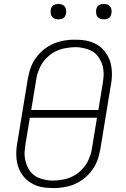

<svg xmlns="http://www.w3.org/2000/svg" viewBox="-20 -944 640 972"><path d="M249 8Q232 8 215 6.5Q198 5 182 1Q166 -3 151.5 -10Q137 -17 124 -26.5Q111 -36 101 -48.5Q91 -61 83 -75Q75 -89 70.5 -105Q66 -121 64 -137.5Q62 -154 62.5 -173.5Q63 -193 65 -205L121 -546Q124 -562 128 -577.5Q132 -593 138 -608Q144 -623 152.5 -637Q161 -651 172 -664Q183 -677 195.5 -688Q208 -699 222.5 -708Q237 -717 252.5 -723.5Q268 -730 283.5 -734Q299 -738 317.5 -740.5Q336 -743 347 -743H360Q377 -743 394 -741.5Q411 -740 427 -736Q443 -732 458 -725Q473 -718 485.5 -708.5Q498 -699 508 -686.5Q518 -674 526 -660Q534 -646 538.5 -630Q543 -614 545 -597.5Q547 -581 546.5 -561.5Q546 -542 544 -530L488 -189Q485 -173 481 -157.5Q477 -142 471 -127Q465 -112 456.5 -98Q448 -84 437 -71Q426 -58 413.5 -47Q401 -36 386.5 -27Q372 -18 357 -11.5Q342 -5 326 -1Q310 3 291.5 5.5Q273 8 263 8ZM138 -387H478L500 -521Q502 -535 503.5 -548.5Q505 -562 504.5 -575.5Q504 -589 501.5 -602Q499 -615 494 -626.5Q489 -638 482.5 -649Q476 -660 467 -669Q458 -678 447 -684.5Q436 -691 423.5 -695Q411 -699 395.5 -702Q380 -705 371 -705H359Q346 -705 333.5 -703.5Q321 -702 307.5 -699.5Q294 -697 281.5 -692.5Q269 -688 256.5 -681.5Q244 -675 233 -666Q222 -657 212.5 -647Q203 -637 195 -625.5Q187 -614 181.5 -601.5Q176 -589 171 -574.5Q166 -560 165 -551ZM238 -30H250Q263 -30 275.5 -31.5Q288 -33 301.5 -35.5Q315 -38 327.5 -42.5Q340 -47 352.5 -53.5Q365 -60 376 -69Q387 -78 396.5 -88Q406 -98 414 -109.5Q422 -121 427.5 -133.5Q433 -146 438 -160.5Q443 -175 444 -184L471 -348H131L109 -214Q107 -200 105.5 -186.5Q104 -173 104.5 -159.5Q105 -146 108 -133Q111 -120 115.5 -108.5Q120 -97 126.5 -86Q133 -75 142 -66Q151 -57 162 -50.5Q173 -44 185.5 -40Q198 -36 213.5 -33Q229 -30 238 -30ZM506 -846Q496 -846 487.5 -849Q479 -852 473.5 -859Q468 -866 467 -875.5Q466 -885 467 -895Q468 -901 471 -907Q474 -913 480 -917Q486 -921 492.5 -922.5Q499 -924 505 -924Q515 -924 523.5 -921Q532 -918 537.5 -911Q543 -904 544.5 -894.5Q546 -885 544 -875Q543 -869 540 -863Q537 -857 531.5 -853Q526 -849 519 -847.5Q512 -846 506 -846ZM276 -846Q266 -846 257.5 -849Q249 -852 243.5 -859Q238 -866 237 -875.5Q236 -885 237 -895Q238 -901 241 -907Q244 -913 250 -917Q256 -921 262.5 -922.5Q269 -924 275 -924Q285 -924 293.5 -921Q302 -918 307.5 -911Q313 -904 314.5 -894.5Q316 -885 314 -875Q313 -869 310 -863Q307 -857 301.5 -853Q296 -849 289 -847.5Q282 -846 276 -846Z"/></svg>

Font: Iosevka Aile XLt Obl
Style: Regular
Weight: 200
Italic angle: -9°
Designer: Belleve Invis
Foundry: Belleve Invis
Version: Version 31.1.0; ttfautohint (v1.8.4)